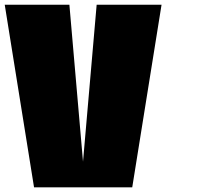

<svg xmlns="http://www.w3.org/2000/svg" viewBox="-27 -799 854 819"><path d="M269 -778.8 327.1 -109.4 385.3 -778.8H662.1L537.1 0H118.2L-6.8 -778.8Z"/></svg>

Font: Coda Caption ExtraBold
Style: Regular
Weight: 800
Designer: vernon adams
Foundry: vernon adams
Version: Version 1.002